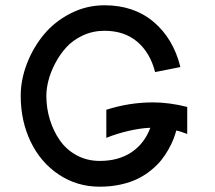

<svg xmlns="http://www.w3.org/2000/svg" viewBox="-20 -702 810 724"><path d="M686 -298.8Q617.7 -315.9 557.1 -315.9Q467.3 -315.9 380.9 -288.1V-182.1Q417.5 -197.3 463.1 -208Q508.8 -218.8 546.9 -220.2Q524.4 -160.2 475.6 -127.7Q426.8 -95.2 356 -95.2Q308.1 -95.2 269 -116.5Q230 -137.7 205.6 -172.9Q181.2 -208 168 -251.2Q154.8 -294.4 154.8 -340.8Q154.8 -367.2 162.6 -398.2Q170.4 -429.2 188 -462.9Q205.6 -496.6 230.2 -523.7Q254.9 -550.8 292.5 -568.4Q330.1 -585.9 374 -585.9Q449.2 -585.9 497.8 -544.4Q546.4 -502.9 564.9 -430.2L660.2 -449.2Q633.8 -556.2 559.6 -619.1Q485.4 -682.1 374 -682.1Q305.7 -682.1 245.4 -651.1Q185.1 -620.1 144.8 -571Q104.5 -522 81.3 -461.4Q58.1 -400.9 58.1 -340.8Q58.1 -245.6 95.7 -167.5Q133.3 -89.4 201.9 -43.7Q270.5 2 356 2Q398.4 2 435.5 -6.3Q472.7 -14.6 499.8 -28.1Q526.9 -41.5 549.8 -60.3Q572.8 -79.1 587.9 -97.9Q603 -116.7 615.2 -138.4Q627.4 -160.2 633.8 -176.8Q640.1 -193.4 645 -210Q656.2 -208 686 -196.8Z"/></svg>

Font: Comic Neue Angular
Style: Bold
Weight: 700
Designer: Craig Rozynski
Foundry: Craig Rozynski
Version: Version 2.003